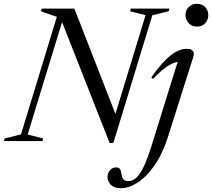

<svg xmlns="http://www.w3.org/2000/svg" viewBox="-47 -740 1112 1007"><path d="M567 -120.5 549.5 -113.5 716.5 -660.5 635 -681 639.5 -695H841.5L837.5 -681L752 -660L547.5 10H528L271 -643.5L286 -649L98 -34.5L179.5 -14L175.5 0H-27L-22.5 -14L63 -35L251 -651.5L168 -681L172 -695H343ZM926 -661.5Q926 -677.5 933.5 -690.8Q941 -704 954.5 -712Q968 -720 986 -720Q1013.5 -720 1029.5 -702.8Q1045.5 -685.5 1045.5 -661.5Q1045.5 -645 1038.2 -631.2Q1031 -617.5 1017.8 -609Q1004.5 -600.5 986 -600.5Q959 -600.5 942.5 -618.8Q926 -637 926 -661.5ZM835.5 -27Q807 64 765 125Q723 186 676.5 216.5Q630 247 587 247Q552.5 247 534.8 229.8Q517 212.5 517 188.5Q517 167.5 529.8 152.8Q542.5 138 562.5 138Q576 138 582 146.2Q588 154.5 590.5 174.5Q593 194.5 602 202.2Q611 210 625.5 210Q640.5 210 654.5 202.2Q668.5 194.5 683.5 174.5Q698.5 154.5 714.2 118Q730 81.5 748 24L889 -429L900.5 -416Q886 -418 865 -410.2Q844 -402.5 816.8 -382.2Q789.5 -362 755.5 -325.5L746.5 -334Q784 -387.5 816 -420.2Q848 -453 876.8 -468.5Q905.5 -484 931.5 -484Q949 -484 957.8 -478.8Q966.5 -473.5 968.8 -464Q971 -454.5 966.5 -440.5Z"/></svg>

Font: Newsreader 48pt
Style: Italic
Weight: 400
Italic angle: -17°
Version: Version 1.003